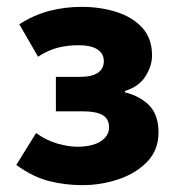

<svg xmlns="http://www.w3.org/2000/svg" viewBox="-20 -528 516 560"><path d="M220 12Q170 12 122.9 0.1Q75.8 -11.9 27.5 -46.9L85.2 -139.9Q115.5 -118.3 147.8 -109.1Q180.1 -100 206.1 -100Q232.7 -100 253.4 -106.5Q274 -113 286 -125.9Q298.1 -138.8 298.1 -156.3Q298.1 -181.1 279.5 -192.2Q261 -203.3 221.6 -203.3H143V-303.8H212.7Q248 -303.8 265.4 -315.7Q282.8 -327.6 282.8 -349.5Q282.8 -372.2 263.7 -384.2Q244.7 -396.1 208.6 -396.1Q176.7 -396.1 148.3 -388.8Q119.9 -381.4 90.9 -362.6L36.4 -457.2Q77.2 -483.7 122.7 -495.9Q168.1 -508 218.4 -508Q272.2 -508 319.1 -493.3Q366 -478.5 394.7 -447.4Q423.4 -416.2 423.4 -366.4Q423.4 -336.2 404.6 -305.9Q385.7 -275.6 344.6 -262.7V-258.7Q390.2 -247.1 416.3 -219.5Q442.3 -191.8 442.3 -141.4Q442.3 -91.1 410.1 -57.1Q377.8 -23 326.8 -5.5Q275.7 12 220 12Z"/></svg>

Font: Source Sans Variable
Style: Regular
Weight: 200
Designer: Paul D. Hunt
Foundry: Adobe Systems Incorporated
Version: Version 3.006;hotconv 1.0.111;makeotfexe 2.5.65597